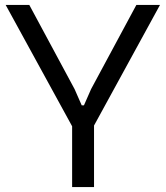

<svg xmlns="http://www.w3.org/2000/svg" viewBox="-20 -760 674 780"><path d="M273 -247 3 -740H99L283 -398L312 -332H321L350 -398L534 -740H630L362 -250V0H273Z"/></svg>

Font: Encode Sans
Style: Regular
Weight: 400
Designer: Pablo Impallari, Andres Torresi
Foundry: Pablo Impallari, Andres Torresi
Version: Version 1.000; ttfautohint (v1.00) -l 8 -r 50 -G 200 -x 14 -